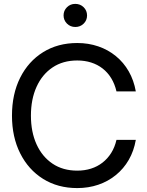

<svg xmlns="http://www.w3.org/2000/svg" viewBox="-20 -962 763 994"><path d="M379.9 11.7Q279.3 11.7 203.1 -35.9Q127 -83.5 84.5 -168.2Q42 -252.9 42 -363.3Q42 -474.6 84.2 -559.3Q126.5 -644 202.9 -691.7Q279.3 -739.3 379.9 -739.3Q438 -739.3 488.8 -721.9Q539.6 -704.6 579.8 -671.6Q620.1 -638.7 646.5 -592.5Q672.9 -546.4 683.1 -488.8H583Q574.2 -526.9 555.9 -556.9Q537.6 -586.9 511.2 -607.4Q484.9 -627.9 451.7 -638.4Q418.5 -648.9 379.9 -648.9Q305.7 -648.9 252 -612.8Q198.2 -576.7 169.2 -512.5Q140.1 -448.2 140.1 -363.3Q140.1 -278.8 169.2 -214.8Q198.2 -150.9 252 -114.7Q305.7 -78.6 379.9 -78.6Q418.5 -78.6 451.4 -89.1Q484.4 -99.6 510.7 -120.1Q537.1 -140.6 555.7 -170.2Q574.2 -199.7 583 -237.8H683.1Q673.3 -180.7 646.7 -134.5Q620.1 -88.4 579.8 -55.7Q539.6 -22.9 488.8 -5.6Q438 11.7 379.9 11.7ZM370.1 -822.3Q344.2 -822.3 326.7 -839.8Q309.1 -857.4 309.1 -882.3Q309.1 -907.2 326.7 -924.6Q344.2 -941.9 369.6 -941.9Q395.5 -941.9 413.1 -924.6Q430.7 -907.2 430.7 -881.8Q430.7 -856.9 413.1 -839.6Q395.5 -822.3 370.1 -822.3Z"/></svg>

Font: Inter Cardless Display
Style: Regular
Weight: 400
Designer: Rasmus Andersson
Foundry: rsms
Version: Version 4.001;git-9221beed3